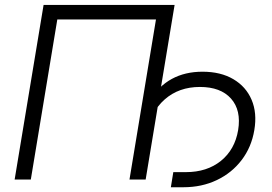

<svg xmlns="http://www.w3.org/2000/svg" viewBox="-20 -748 1133 800"><path d="M707.5 -727.5 586.9 0H519.5L629.9 -667H218.8L108.4 0H41L161.6 -727.5ZM691.9 32.2 702.1 -30.8H754.4Q842.3 -30.8 900.4 -77.6Q958.5 -124.5 972.2 -205.6Q985.8 -288.6 942.6 -337.2Q899.4 -385.7 813 -385.7Q725.1 -385.7 666 -333.5Q606.9 -281.2 591.8 -189.9H557.1Q570.8 -273.4 606 -331.3Q641.1 -389.2 696 -419.2Q751 -449.2 823.7 -449.2Q899.4 -449.2 952.1 -418.2Q1004.9 -387.2 1028.3 -332.3Q1051.8 -277.3 1039.6 -205.6Q1027.8 -134.8 986.8 -81.1Q945.8 -27.3 883.3 2.4Q820.8 32.2 744.1 32.2Z"/></svg>

Font: Inter 24pt Light
Style: Italic
Weight: 300
Italic angle: -9.3988°
Designer: Rasmus Andersson
Foundry: rsms
Version: Version 4.001;git-66647c0bb